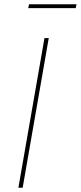

<svg xmlns="http://www.w3.org/2000/svg" viewBox="-20 -878 378 898"><path d="M66 0H86L208 -700H188ZM112 -840H334L338 -858H116Z"/></svg>

Font: Fixel Display Thin
Style: Italic
Weight: 100
Italic angle: -10°
Designer: AlfaBravo + MacPaw
Foundry: Kyrylo Tkachov, Marchela Mozhyna, Serhii Makarenko, Maria Weinstein, Zakhar Kryvoshyya
Version: Version 1.210;Glyphs 3.2 (3217)